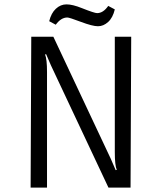

<svg xmlns="http://www.w3.org/2000/svg" viewBox="-20 -858 740 878"><path d="M505 -162V-690H580L577 0H476L213 -559L191 -610L186 -609Q195 -588 195 -528V0H120L123 -690H224L487 -131L509 -80L514 -81Q505 -102 505 -162ZM284 -838Q312 -838 354 -821Q412 -798 424 -798Q452 -798 475 -831L505 -815Q496 -777 474.5 -757.5Q453 -738 428 -738Q403 -738 350 -758Q297 -778 288 -778Q259 -778 235 -745L205 -761Q214 -798 235.5 -818Q257 -838 284 -838Z"/></svg>

Font: Ruluko
Style: Regular
Weight: 400
Designer: Ana Sanfelippo, Angelica Diaz, Meme Hernandez
Foundry: Ana Sanfelippo, Angelica Diaz y Meme Hernandez
Version: Version 1.001